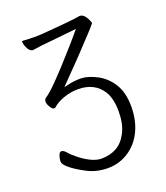

<svg xmlns="http://www.w3.org/2000/svg" viewBox="-130 -788 761 880"><g transform="rotate(-20 250.0 -348.0)"><path d="M69 -72Q51 -88 51 -100Q51 -116 57 -131Q61 -144 71 -144Q81 -144 94.5 -128Q108 -112 134 -92Q191 -49 232.5 -49Q274 -49 306 -66.5Q338 -84 359 -124.5Q380 -165 380 -226.5Q380 -288 358 -324Q320 -385 239 -385Q202 -385 167.5 -372.5Q133 -360 114 -342Q112 -340 105 -340Q99 -340 89.5 -355Q80 -370 80 -381.5Q80 -393 89 -399Q129 -424 256 -568Q286 -601 325 -648L171 -632Q154 -631 139.5 -628.5Q125 -626 108 -624Q89 -624 77 -657Q73 -670 73 -679Q75 -680 79 -680Q106 -678 134 -678Q162 -678 169 -679Q327 -691 361 -698Q383 -698 398 -664Q404 -651 404 -647H403Q392 -631 291 -525L184 -415L201 -419Q232 -427 266.5 -427Q301 -427 344.5 -404.5Q388 -382 415 -338.5Q442 -295 442 -228Q442 -161 417.5 -109.5Q393 -58 347.5 -28Q302 2 246 2Q190 2 145 -22Q92 -50 69 -72Z"/></g></svg>

Font: Moon Stars Kai T HW Light
Style: Regular
Weight: 300
Designer: GuiWonder
Version: Version 1.101